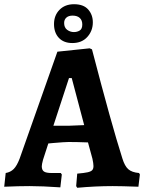

<svg xmlns="http://www.w3.org/2000/svg" viewBox="-30 -882 683 910"><path d="M331 0 336 -59Q370 -62 385.5 -65.5Q401 -69 407 -75.5Q413 -82 413 -95Q413 -107 408 -130L387 -207Q335 -209 295 -209Q277 -209 220 -204L199 -202L174 -125Q168 -103 168 -94Q168 -76 178.5 -69Q189 -62 215 -62H258L263 -55L256 6Q171 0 110 0Q59 0 -10 3L-3 -62Q20 -66 35 -81Q50 -96 63 -130L242 -637L395 -653L406 -648Q498 -294 550 -131Q561 -95 578 -80Q595 -65 629 -62L633 -55L626 3Q545 0 504 0Q423 0 336 8ZM295 -286Q306 -286 369 -289L310 -512H297L223 -286ZM226 -768Q226 -809 252 -835.5Q278 -862 321 -862Q366 -862 388 -837Q410 -812 410 -776Q410 -736 384 -707Q358 -678 313 -678Q272 -678 249 -702.5Q226 -727 226 -768ZM360 -766Q360 -786 348 -797Q336 -808 314 -808Q295 -808 284.5 -798.5Q274 -789 274 -773Q274 -751 288.5 -740.5Q303 -730 320 -730Q336 -730 348 -737.5Q360 -745 360 -766Z"/></svg>

Font: Alegreya
Style: Bold
Weight: 700
Designer: Juan Pablo del Peral
Foundry: Huerta Tipografica
Version: Version 2.008; ttfautohint (v1.8)